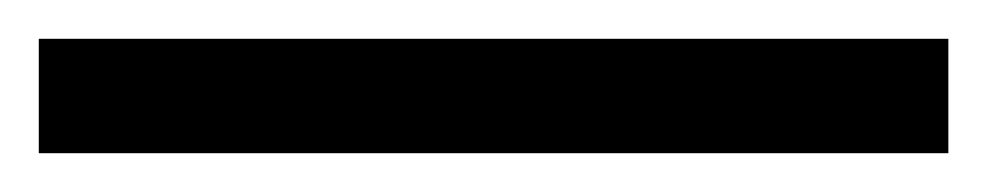

<svg xmlns="http://www.w3.org/2000/svg" viewBox="-25 -839 509 99"><path d="M-5 -760H464V-819H-5Z"/></svg>

Font: Noto Serif Devanagari
Style: Regular
Weight: 400
Designer: Universal Thirst, Indian Type Foundry and the Monotype Design Team
Foundry: Monotype Imaging Inc.
Version: Version 2.004